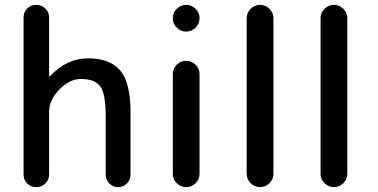

<svg xmlns="http://www.w3.org/2000/svg" viewBox="-20 -770 1556 790"><path d="M77 -52V-698Q77 -720 92 -735Q107 -750 129 -750Q151 -750 166.5 -735Q182 -720 182 -698V-456Q182 -455 183 -455Q184 -455 185 -456Q255 -530 342 -530Q433 -530 475 -479.5Q517 -429 517 -310V-51Q517 -30 502 -15Q487 0 466 0Q445 0 430 -15Q415 -30 415 -51V-290Q415 -383 393 -414Q371 -445 312 -445Q266 -445 224 -401.5Q182 -358 182 -310V-52Q182 -30 166.5 -15Q151 0 129 0Q107 0 92 -15Q77 -30 77 -52Z M691 -695Q691 -718 707.5 -734Q724 -750 746 -750Q768 -750 784.5 -734Q801 -718 801 -695Q801 -672 784.5 -656Q768 -640 746 -640Q724 -640 707.5 -656Q691 -672 691 -695ZM691 -55V-465Q691 -488 707.5 -504Q724 -520 746 -520Q768 -520 784.5 -504Q801 -488 801 -465V-55Q801 -32 784.5 -16Q768 0 746 0Q724 0 707.5 -16Q691 -32 691 -55Z M995 -55V-695Q995 -718 1011.5 -734Q1028 -750 1050 -750Q1072 -750 1088.5 -734Q1105 -718 1105 -695V-55Q1105 -32 1088.5 -16Q1072 0 1050 0Q1028 0 1011.5 -16Q995 -32 995 -55Z M1299 -55V-695Q1299 -718 1315.5 -734Q1332 -750 1354 -750Q1376 -750 1392.5 -734Q1409 -718 1409 -695V-55Q1409 -32 1392.5 -16Q1376 0 1354 0Q1332 0 1315.5 -16Q1299 -32 1299 -55Z"/></svg>

Font: Rounded Mplus 1c Medium
Style: Regular
Weight: 500
Version: Version 1.059.20150529